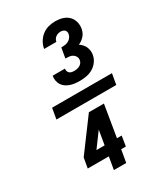

<svg xmlns="http://www.w3.org/2000/svg" viewBox="-242 -962 1085 1239"><g transform="rotate(-30 300.0 -342.5)"><path d="M327 -440Q309 -440 291 -442Q273 -444 257 -449.5Q241 -455 226.5 -464.5Q212 -474 203 -488Q194 -502 190.5 -519Q187 -536 190 -555Q191 -555 191 -556Q191 -557 191 -557H282Q282 -557 282 -556.5Q282 -556 282 -556Q280 -547 283 -538Q286 -529 292.5 -523.5Q299 -518 308 -516Q317 -514 327 -514Q337 -514 347.5 -516Q358 -518 367.5 -523Q377 -528 384 -537Q391 -546 392 -556Q395 -570 388.5 -582.5Q382 -595 370.5 -602Q359 -609 345 -610.5Q331 -612 317 -612L330 -687Q342 -687 355.5 -688.5Q369 -690 381.5 -696Q394 -702 403 -713.5Q412 -725 414 -738Q416 -746 414 -754Q412 -762 406.5 -767.5Q401 -773 393 -775.5Q385 -778 377 -778Q368 -778 358.5 -775.5Q349 -773 340.5 -767Q332 -761 327 -752.5Q322 -744 320 -734H229Q233 -759 246.5 -782.5Q260 -806 281 -822.5Q302 -839 327 -846Q352 -853 377 -853Q395 -853 412.5 -850.5Q430 -848 446 -841Q462 -834 474.5 -822.5Q487 -811 494.5 -796Q502 -781 504.5 -763.5Q507 -746 504 -728Q502 -715 496.5 -702Q491 -689 482 -678.5Q473 -668 461.5 -659.5Q450 -651 437 -646Q449 -638 459 -627Q469 -616 475 -603Q481 -590 483 -574.5Q485 -559 482 -544Q478 -519 462 -497Q446 -475 423.5 -462Q401 -449 376 -444.5Q351 -440 327 -440ZM516 -300H70L84 -380H530ZM228 168 244 75H87L100 0L275 -236H387L348 0H383L371 75H336L320 168ZM195 0H256L274 -107Z"/></g></svg>

Font: Iosevka SS04 Hv Ex Obl
Style: Regular
Weight: 900
Width: 7
Italic angle: -9°
Monospace: yes
Designer: Belleve Invis
Foundry: Belleve Invis
Version: Version 19.0.0; ttfautohint (v1.8.4)